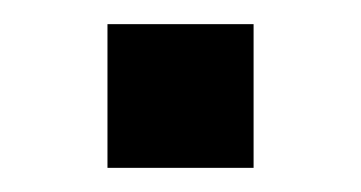

<svg xmlns="http://www.w3.org/2000/svg" viewBox="-20 -368 299 159"><path d="M69 -229V-348H190V-229Z"/></svg>

Font: Chivo Medium
Style: Regular
Weight: 500
Designer: Hector Gatti
Foundry: Omnibus-Type
Version: Version 2.002